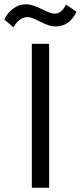

<svg xmlns="http://www.w3.org/2000/svg" viewBox="-66 -879 378 899"><path d="M83 0V-674H164V0ZM243 -858 292 -824Q260 -755 193 -755Q166 -755 123.5 -777Q81 -799 65 -799Q24 -799 -3 -751L-46 -788Q-32 -818 -4.5 -838.5Q23 -859 55 -859Q85 -859 128 -837Q171 -815 189 -815Q223 -815 243 -858Z"/></svg>

Font: Hind Regular
Style: Regular
Weight: 400
Designer: Manushi Parikh, Satya Rajpurohit
Foundry: Indian Type Foundry
Version: Version 1.201;PS 1.0;hotconv 1.0.78;makeotf.lib2.5.61930; tt